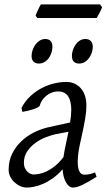

<svg xmlns="http://www.w3.org/2000/svg" viewBox="-20 -827 481 867"><path d="M266.6 -117.7Q270.5 -144.5 276.9 -173.6Q283.2 -202.6 289.1 -231.9L231.9 -221.2Q211.4 -216.8 186.3 -207Q161.1 -197.3 139.2 -181.2Q117.2 -165 102.5 -142.8Q87.9 -120.6 87.9 -91.8Q87.9 -77.6 92.8 -67.6Q97.7 -57.6 104.2 -51.3Q110.8 -44.9 118.2 -42Q125.5 -39.1 130.9 -39.1Q142.1 -39.1 157.7 -42Q173.3 -44.9 191.2 -53.5Q209 -62 228.3 -77.4Q247.6 -92.8 266.6 -117.7ZM416 -28.8Q379.4 -5.4 353.3 7.3Q327.1 20 309.1 20Q300.8 20 293 14.4Q285.2 8.8 278.8 -2Q272.5 -12.7 268.1 -28.1Q263.7 -43.5 262.7 -62.5Q241.2 -38.1 218.5 -22Q195.8 -5.9 174.1 3.4Q152.3 12.7 133.3 16.4Q114.3 20 101.1 20Q86.9 20 72.5 13.9Q58.1 7.8 46.1 -3.2Q34.2 -14.2 26.6 -28.6Q19 -43 19 -60.1Q19 -100.6 34.9 -132.8Q50.8 -165 76.4 -189.2Q102.1 -213.4 133.5 -229Q165 -244.6 196.8 -252L296.4 -273.9Q301.8 -305.2 301.8 -331.1Q301.8 -348.1 298.8 -363.3Q295.9 -378.4 289.3 -389.6Q282.7 -400.9 271.2 -407.5Q259.8 -414.1 243.2 -414.1Q227.5 -414.1 213.6 -408.7Q199.7 -403.3 188.7 -394.3Q177.7 -385.3 169.9 -373.5Q162.1 -361.8 159.2 -349.1Q158.2 -346.2 149.9 -341.8Q141.6 -337.4 129.9 -333.5Q118.2 -329.6 104.7 -326.4Q91.3 -323.2 81.1 -321.8L77.1 -339.8Q93.8 -371.6 118.4 -394Q143.1 -416.5 170.7 -430.4Q198.2 -444.3 226.6 -450.7Q254.9 -457 278.8 -457Q300.8 -457 317.9 -448.7Q335 -440.4 346.7 -426.3Q358.4 -412.1 364.3 -392.6Q370.1 -373 370.1 -351.1Q370.1 -322.8 364.7 -291.5Q359.4 -260.3 352.5 -229.2Q345.7 -198.2 339.6 -169.7Q333.5 -141.1 332 -118.2Q330.1 -96.7 331.5 -81.5Q333 -66.4 336.9 -56.6Q340.8 -46.9 346.7 -42.5Q352.5 -38.1 359.9 -38.1Q373.5 -38.1 385.7 -40.8Q397.9 -43.5 409.2 -48.8ZM216.8 -616.2Q216.8 -602.5 212.4 -589.1Q208 -575.7 200.2 -564.7Q192.4 -553.7 180.9 -546.9Q169.4 -540 155.8 -540Q140.1 -540 131.3 -548.8Q122.6 -557.6 122.6 -574.2Q122.6 -587.4 127.2 -600.8Q131.8 -614.3 139.9 -625.5Q147.9 -636.7 159.4 -643.8Q170.9 -650.9 184.6 -650.9Q199.7 -650.9 208.3 -641.8Q216.8 -632.8 216.8 -616.2ZM398.9 -616.2Q398.9 -602.5 394.5 -589.1Q390.1 -575.7 382.1 -564.7Q374 -553.7 362.5 -546.9Q351.1 -540 336.9 -540Q321.8 -540 313.2 -548.8Q304.7 -557.6 304.7 -574.2Q304.7 -587.4 309.1 -600.8Q313.5 -614.3 321.3 -625.5Q329.1 -636.7 340.3 -643.8Q351.6 -650.9 365.7 -650.9Q380.9 -650.9 389.9 -641.8Q398.9 -632.8 398.9 -616.2ZM440.9 -794.9Q439.5 -789.6 436.3 -782.7Q433.1 -775.9 429.4 -769Q425.8 -762.2 422.4 -755.9Q418.9 -749.5 416.5 -745.6H148.4L140.6 -757.3Q142.6 -762.2 145.5 -768.8Q148.4 -775.4 151.6 -782.2Q154.8 -789.1 158.2 -795.7Q161.6 -802.2 164.6 -807.1H431.6Z"/></svg>

Font: Gentium Plus Phon
Style: Italic
Weight: 400
Italic angle: -8°
Designer: J. Victor Gaultney, Annie Olsen, Iska Routamaa, Becca Hirsbrunner
Foundry: SIL International
Version: Version 5.000